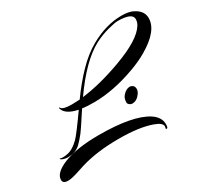

<svg xmlns="http://www.w3.org/2000/svg" viewBox="-148 -884 1261 1178"><g transform="rotate(-30 483.0 -295.0)"><path d="M966 -569Q966 -480 830 -400Q778 -369 711 -345Q554 -288 417 -288Q364 -288 335 -293Q329 -285 312 -258.5Q295 -232 288.5 -222.5Q282 -213 268.5 -192.5Q255 -172 247 -162Q223 -132 201 -110Q166 -76 108 -76Q96 -76 81 -80.5Q66 -85 63.5 -89.5Q61 -94 62 -95Q63 -96 66.5 -94Q70 -92 81.5 -91.5Q93 -91 110 -94Q151 -99 198 -144Q225 -171 313 -296Q229 -313 214 -360Q212 -367 215 -367.5Q218 -368 220 -363Q232 -345 294 -345Q317 -345 346 -347H349Q410 -432 473.5 -497.5Q537 -563 606 -602Q719 -665 828 -665Q880 -665 910 -649Q966 -620 966 -569ZM732 48Q732 75 723 75Q715 75 717.5 68Q720 61 720 57Q720 31 666 12Q580 -19 435 -19Q281 -19 166 16Q128 28 104 36Q62 49 40 49Q3 49 3 23Q3 -26 90 -62Q185 -100 341 -100Q580 -100 680 -36Q732 -2 732 48ZM883 -564Q894 -583 894 -603Q894 -648 790 -648Q772 -648 721.5 -635Q671 -622 622 -597Q503 -534 374 -350Q503 -366 656 -422Q838 -488 883 -564ZM618 -164Q607 -164 597.5 -171.5Q588 -179 588 -188Q588 -218 605 -236Q628 -262 654 -262Q665 -262 675 -254Q685 -246 685 -227.5Q685 -209 664.5 -186.5Q644 -164 618 -164Z"/></g></svg>

Font: Arizonia
Style: Regular
Weight: 400
Designer: Robert E. Leuschke
Foundry: Robert E. Leuschke
Version: Version 1.003